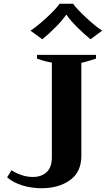

<svg xmlns="http://www.w3.org/2000/svg" viewBox="-20 -992 564 1022"><path d="M142 -829Q176 -850 227.5 -897.5Q279 -945 297 -972H369Q387 -946 438.5 -898Q490 -850 524 -829L462 -783Q429 -809 390.5 -847.5Q352 -886 335 -912H331Q315 -887 277 -848.5Q239 -810 205 -783ZM18 -48 41 -86Q63 -71 93.5 -60.5Q124 -50 155 -50Q200 -50 228 -75.5Q256 -101 256 -156V-659Q220 -664 177 -680V-700H491V-680Q433 -661 413 -658V-163Q413 -76 352.5 -33Q292 10 201 10Q148 10 99 -5Q50 -20 18 -48Z"/></svg>

Font: Trirong
Style: Bold
Weight: 700
Designer: Katatrad Team
Foundry: CadsonDemak
Version: Version 1.001